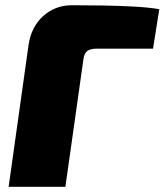

<svg xmlns="http://www.w3.org/2000/svg" viewBox="-20 -714 629 734"><path d="M255 -694Q312 -694 372.5 -693Q433 -692 489.5 -689Q546 -686 589 -679L565 -528H350Q326 -528 314 -519.5Q302 -511 299 -488L230 0H13L89 -541Q99 -611 145 -652.5Q191 -694 255 -694Z"/></svg>

Font: Exo 2 Black
Style: Italic
Weight: 900
Italic angle: -8°
Designer: Natanael Gama
Foundry: Natanael Gama
Version: Version 2.010